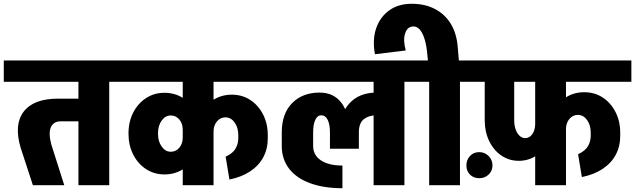

<svg xmlns="http://www.w3.org/2000/svg" viewBox="-45 -980 3361 1016"><path d="M64 -199Q28 -321 80.5 -389.5Q133 -458 262 -458H300L314 -338H276Q256 -338 243 -329.5Q230 -321 223.5 -305Q217 -289 218 -266Q219 -243 227 -214ZM129 0 64 -199 227 -214 295 0ZM299 -338V-458H374V-338ZM-25 -547V-660H425V-547ZM370 0V-645H533V0ZM280 -547V-660H624V-547Z M1045 -547V-660H1416V-547ZM574 -547V-660H1032V-547ZM635 -271V-275H791V-271ZM922 -251V-296H1010V-251ZM791 -274H635Q635 -336 660 -384.5Q685 -433 728 -461Q771 -489 825 -489L859 -369Q830 -369 810.5 -342Q791 -315 791 -274ZM1010 -294H922Q922 -326 904 -347.5Q886 -369 859 -369L825 -489Q878 -489 920 -463.5Q962 -438 986 -394Q1010 -350 1010 -294ZM791 -272Q791 -232 810.5 -204.5Q830 -177 859 -177L825 -57Q771 -57 728 -85Q685 -113 660 -162Q635 -211 635 -272ZM1010 -252Q1010 -197 986 -152.5Q962 -108 920 -82.5Q878 -57 825 -57L859 -177Q886 -177 904 -198.5Q922 -220 922 -252ZM1216 -264Q1216 -305 1196.5 -332Q1177 -359 1148 -359L1182 -479Q1237 -479 1279.5 -451Q1322 -423 1347 -374.5Q1372 -326 1372 -264ZM997 -284Q997 -340 1021 -384Q1045 -428 1087 -453.5Q1129 -479 1182 -479L1148 -359Q1121 -359 1103 -337.5Q1085 -316 1085 -284ZM1216 -248V-265H1372V-248ZM1169 -30 1149 -151Q1188 -169 1202 -194.5Q1216 -220 1216 -248H1372Q1372 -192 1348 -147.5Q1324 -103 1278.5 -73Q1233 -43 1169 -30ZM922 0V-645H1085V0ZM832 -547V-660H1176V-547Z M1751 -279Q1751 -374 1803 -432Q1855 -490 1947 -490V-370Q1907 -370 1880.5 -349.5Q1854 -329 1854 -279ZM1946 -370V-490H1994V-370ZM1767 16Q1670 16 1597.5 -10Q1525 -36 1485.5 -86.5Q1446 -137 1446 -208H1612Q1612 -159 1653 -131.5Q1694 -104 1767 -104ZM1446 -207V-279H1612V-207ZM1446 -279Q1446 -379 1501 -434.5Q1556 -490 1645 -490L1655 -370Q1635 -370 1623.5 -346Q1612 -322 1612 -279ZM1701 -193V-279H1854V-193ZM1701 -279Q1701 -322 1689 -346Q1677 -370 1655 -370L1645 -490Q1720 -491 1762 -435.5Q1804 -380 1804 -279ZM1366 -547V-660H2002V-547ZM1932 0V-645H2095V0ZM1842 -547V-660H2186V-547Z M2214 -713Q2209 -753 2199 -781.5Q2189 -810 2175 -825Q2161 -840 2143 -840L2133 -960Q2203 -960 2255.5 -933Q2308 -906 2339.5 -855.5Q2371 -805 2377 -733ZM1939 -693Q1925 -770 1945.5 -830Q1966 -890 2014.5 -925Q2063 -960 2133 -960L2143 -840Q2111 -840 2099 -804Q2087 -768 2102 -713ZM2224 -615 2214 -713 2377 -733 2387 -615ZM2226 0V-645H2389V0ZM2136 -547V-660H2480V-547Z M2858 -547V-660H3296V-547ZM3081 -261V-278H3237V-261ZM3034 -43 3014 -164Q3053 -182 3067 -207.5Q3081 -233 3081 -261H3237Q3237 -205 3213 -160.5Q3189 -116 3143.5 -86Q3098 -56 3034 -43ZM3081 -277Q3081 -318 3061.5 -345Q3042 -372 3013 -372L3047 -492Q3102 -492 3144.5 -464Q3187 -436 3212 -387.5Q3237 -339 3237 -277ZM2862 -297Q2862 -353 2886 -397Q2910 -441 2952 -466.5Q2994 -492 3047 -492L3013 -372Q2986 -372 2968 -350.5Q2950 -329 2950 -297ZM2700 -129Q2649 -129 2608 -157Q2567 -185 2543.5 -234Q2520 -283 2520 -344H2676Q2676 -317 2683.5 -295.5Q2691 -274 2704.5 -261.5Q2718 -249 2734 -249ZM2700 -129 2734 -249Q2757 -249 2772 -270.5Q2787 -292 2787 -324H2875Q2875 -269 2852 -224.5Q2829 -180 2789.5 -154.5Q2750 -129 2700 -129ZM2520 -343V-620H2676V-343ZM2430 -547V-660H2851V-547ZM2787 0V-645H2950V0ZM2697 -547V-660H3041V-547Z M2491 -37Q2461 -37 2442 -56Q2423 -75 2423 -105Q2423 -134 2442 -154.5Q2461 -175 2491 -175Q2520 -175 2540.5 -154.5Q2561 -134 2561 -105Q2561 -75 2540.5 -56Q2520 -37 2491 -37Z"/></svg>

Font: Akshar Light
Style: Bold
Weight: 700
Version: Version 1.100